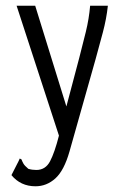

<svg xmlns="http://www.w3.org/2000/svg" viewBox="-20 -477 440 671"><path d="M104 174Q52 174 20 135L45 86L49 77L55 80Q58 88 62 95Q66 102 79 113Q92 117 107 117Q139 117 155 86.5Q171 56 186 -3L38 -457H103L212 -105L257 -275Q269 -321 280 -366Q291 -411 295 -457H357Q352 -411 339.5 -364Q327 -317 314 -270L223 52Q204 119 173.5 146.5Q143 174 104 174Z"/></svg>

Font: Inconsolata Condensed
Style: Regular
Weight: 400
Width: 3
Monospace: yes
Designer: Raph Levien, Cyreal, Brenton Simpson
Foundry: Raph Levien, Cyreal, Google
Version: Version 3.000; ttfautohint (v1.8.2.53-6de2)